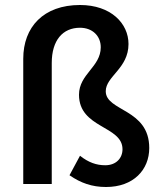

<svg xmlns="http://www.w3.org/2000/svg" viewBox="-20 -736 644 768"><path d="M73 -501V0H187V-484C187 -575 231 -625 300 -625C350 -625 383 -592 383 -547C383 -468 296 -440 296 -357C296 -222 470 -234 470 -139C470 -104 445 -75 401 -75C366 -75 334 -86 300 -113L258 -35C303 -4 348 12 404 12C514 12 577 -57 577 -144C577 -302 403 -290 403 -371C403 -431 494 -462 494 -560C494 -642 424 -716 300 -716C154 -716 73 -628 73 -501Z"/></svg>

Font: DAIFUKU Sans Semibold
Style: Regular
Weight: 600
Designer: Original font ‘Source Sans 3’ : Paul D. Hunt
Foundry: Daifuku
Version: Version 1.000